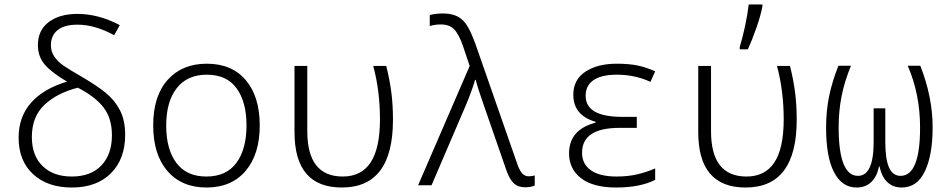

<svg xmlns="http://www.w3.org/2000/svg" viewBox="-20 -826 4240 856"><path d="M63 -212Q63 -305 118.5 -368Q174 -431 279 -462Q212 -501 180.5 -537Q149 -573 149 -625Q149 -691 197 -727.5Q245 -764 326 -764Q419 -764 514 -714L489 -669Q403 -716 326 -716Q266 -716 236.5 -691.5Q207 -667 207 -625Q207 -595 223 -572.5Q239 -550 264.5 -532.5Q290 -515 344 -484Q411 -445 451 -412.5Q491 -380 514.5 -335Q538 -290 538 -225Q538 -117 474.5 -53.5Q411 10 300 10Q192 10 127.5 -49.5Q63 -109 63 -212ZM479 -223Q479 -298 442 -346.5Q405 -395 327 -435Q233 -411 177.5 -358Q122 -305 122 -215Q122 -132 170 -85.5Q218 -39 300 -39Q385 -39 432 -88.5Q479 -138 479 -223Z M663 -267Q663 -398 727.5 -470Q792 -542 902 -542Q1014 -542 1076 -468.5Q1138 -395 1138 -267Q1138 -138 1075 -64Q1012 10 901 10Q790 10 726.5 -63.5Q663 -137 663 -267ZM1079 -267Q1079 -371 1035 -432Q991 -493 902 -493Q815 -493 768 -433Q721 -373 721 -266Q721 -160 766.5 -99.5Q812 -39 900 -39Q989 -39 1034 -100Q1079 -161 1079 -267Z M1293 -237V-532H1350V-241Q1350 -39 1508 -39Q1591 -39 1632.5 -102Q1674 -165 1674 -294Q1674 -421 1644 -532H1702Q1717 -473 1724.5 -416Q1732 -359 1732 -292Q1732 10 1504 10Q1293 10 1293 -237Z M2239 -63 2139 -351Q2110 -433 2101 -470H2098Q2085 -424 2057 -357L1904 0H1844L2074 -532L2043 -624Q2025 -675 2004 -696Q1983 -717 1946 -717Q1919 -717 1896 -710V-759Q1924 -766 1954 -766Q1994 -766 2020 -752.5Q2046 -739 2063.5 -710Q2081 -681 2100 -629L2288 -90Q2298 -63 2309.5 -51.5Q2321 -40 2337 -40Q2352 -40 2364 -44V1Q2346 9 2322 9Q2290 9 2271.5 -8Q2253 -25 2239 -63Z M2517 -142Q2517 -248 2635 -279V-283Q2536 -312 2536 -403Q2536 -471 2590 -506.5Q2644 -542 2730 -542Q2784 -542 2822.5 -534Q2861 -526 2901 -508L2880 -461Q2811 -493 2730 -493Q2662 -493 2626.5 -469Q2591 -445 2591 -399Q2591 -305 2754 -305H2819V-256H2743Q2575 -256 2575 -145Q2575 -94 2615 -66.5Q2655 -39 2729 -39Q2779 -39 2820 -48.5Q2861 -58 2901 -75V-24Q2833 10 2727 10Q2624 10 2570.5 -31.5Q2517 -73 2517 -142Z M3093 -237V-532H3150V-241Q3150 -39 3308 -39Q3391 -39 3432.5 -102Q3474 -165 3474 -294Q3474 -421 3444 -532H3502Q3517 -473 3524.5 -416Q3532 -359 3532 -292Q3532 10 3304 10Q3093 10 3093 -237ZM3278 -617Q3290 -655 3301.5 -708.5Q3313 -762 3318 -806H3379V-797Q3372 -759 3353 -704Q3334 -649 3314 -606H3278Z M3663 -257Q3663 -331 3676.5 -397Q3690 -463 3718 -533H3774Q3745 -463 3732 -397Q3719 -331 3719 -259Q3719 -42 3805 -42Q3875 -42 3875 -193V-343H3927V-193Q3927 -117 3943.5 -79.5Q3960 -42 3995 -42Q4082 -42 4082 -257Q4082 -406 4027 -533H4083Q4138 -393 4138 -258Q4138 -135 4103.5 -62.5Q4069 10 4000 10Q3961 10 3936 -14Q3911 -38 3901 -84H3899Q3890 -39 3864.5 -14.5Q3839 10 3799 10Q3734 10 3698.5 -58Q3663 -126 3663 -257Z"/></svg>

Font: Noto Sans Mono UI Light
Style: Regular
Weight: 300
Monospace: yes
Designer: Monotype Design team
Foundry: Monotype Imaging Inc.
Version: Version 1.000